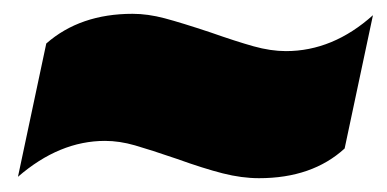

<svg xmlns="http://www.w3.org/2000/svg" viewBox="-20 -472 560 278"><path d="M236 -242Q198 -255 175.5 -261.5Q153 -268 132 -268Q66 -268 6 -216L47 -409Q96 -452 172 -452Q194 -452 218.5 -445.5Q243 -439 285 -425Q322 -412 347 -405Q372 -398 394 -398Q462 -398 520 -450L479 -257Q432 -214 355 -214Q330 -214 302.5 -221Q275 -228 236 -242Z"/></svg>

Font: Prompt Black
Style: Italic
Weight: 900
Italic angle: -12°
Designer: Katatrad Team
Foundry: CadsonDemak
Version: Version 1.001